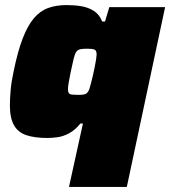

<svg xmlns="http://www.w3.org/2000/svg" viewBox="-20 -538 671 757"><path d="M252 199 307 -51H297Q276 -25 252.5 -12.5Q229 0 207 3Q185 6 167 6Q117 6 84 -5Q51 -16 35 -44.5Q19 -73 19 -123Q19 -149 22 -183Q25 -217 34 -258Q50 -336 69.5 -386.5Q89 -437 113.5 -466Q138 -495 170 -506.5Q202 -518 242 -518Q273 -518 300.5 -513.5Q328 -509 350 -495Q372 -481 383 -453H394L411 -510H631L480 199ZM286 -164Q300 -164 308.5 -165Q317 -166 322.5 -171Q328 -176 332 -186Q334 -193 338 -207Q342 -221 346 -239Q350 -257 353.5 -274Q357 -291 359 -304.5Q361 -318 361 -323Q361 -339 352.5 -342.5Q344 -346 324 -346Q307 -346 297 -344Q287 -342 281 -334Q275 -326 270.5 -307Q266 -288 259 -255Q254 -230 251 -213.5Q248 -197 248 -186Q248 -176 251.5 -171Q255 -166 264 -165Q273 -164 286 -164Z"/></svg>

Font: Saira SemiExpanded Black
Style: Italic
Weight: 900
Width: 6
Italic angle: -12°
Designer: Hector Gatti with collaboration of the Omnibus-Type team
Foundry: Omnibus-Type
Version: Version 1.101